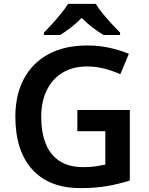

<svg xmlns="http://www.w3.org/2000/svg" viewBox="-20 -958 766 988"><path d="M378 -392H648V-29Q591 -11 531 -0.5Q471 10 395 10Q233 10 146 -86Q59 -182 59 -358Q59 -469 102.5 -551.5Q146 -634 229 -679Q312 -724 431 -724Q489 -724 543.5 -712Q598 -700 643 -681L599 -576Q564 -592 520 -604Q476 -616 428 -616Q355 -616 302 -584Q249 -552 220.5 -493.5Q192 -435 192 -356Q192 -280 214 -222Q236 -164 284 -131Q332 -98 409 -98Q447 -98 473 -102Q499 -106 522 -111V-283H378ZM473 -938Q486 -916 508.5 -888.5Q531 -861 555 -835Q579 -809 598 -790V-778H513Q486 -794 456 -816.5Q426 -839 400 -866Q374 -839 345.5 -817Q317 -795 290 -778H206V-790Q225 -809 248.5 -835Q272 -861 294.5 -888.5Q317 -916 330 -938Z"/></svg>

Font: Noto Sans SemiBold
Style: Regular
Weight: 600
Designer: Monotype Design Team
Foundry: Monotype Imaging Inc.
Version: Version 2.007